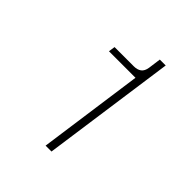

<svg xmlns="http://www.w3.org/2000/svg" viewBox="-193 -821 945 945"><g transform="rotate(45 280.0 -348.5)"><path d="M277 0 357 -573 369 -549H169L174 -583H308Q332 -583 347 -594Q362 -605 366 -631L375 -697H416L318 0Z"/></g></svg>

Font: Hanken Grotesk ExtraLight
Style: Italic
Weight: 250
Italic angle: -8°
Designer: Alfredo Marco Pradil
Foundry: Hanken Design Co.
Version: Version 3.013